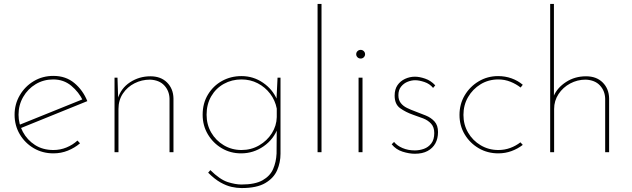

<svg xmlns="http://www.w3.org/2000/svg" viewBox="-20 -772 3204 974"><path d="M251 6Q196 6 151.5 -20Q107 -46 80.5 -90.5Q54 -135 54 -190Q54 -244 80.5 -289Q107 -334 151.5 -360.5Q196 -387 251 -387Q314 -387 357.5 -350.5Q401 -314 423 -259L80 -120L74 -137L406 -271L401 -261Q380 -305 341.5 -337Q303 -369 250 -369Q201 -369 161 -345Q121 -321 97.5 -280Q74 -239 74 -190Q74 -144 96 -103Q118 -62 157.5 -36.5Q197 -11 251 -11Q286 -11 317.5 -24Q349 -37 373 -59L386 -45Q359 -22 324.5 -8Q290 6 251 6Z M576 -378 580 -256 577 -270Q593 -324 639.5 -354.5Q686 -385 743 -385Q796 -385 827.5 -353.5Q859 -322 860 -273V0H840V-271Q839 -311 813.5 -338.5Q788 -366 741 -368Q699 -368 662.5 -349.5Q626 -331 603.5 -297.5Q581 -264 581 -219V0H561V-378Z M1206 182Q1181 182 1154.5 176Q1128 170 1098.5 153.5Q1069 137 1036 104L1047 91Q1096 139 1135 151.5Q1174 164 1205 164Q1274 164 1312 142.5Q1350 121 1365.5 85.5Q1381 50 1383 7L1384 -130L1390 -124Q1369 -66 1317.5 -30Q1266 6 1203 6Q1149 6 1105 -20Q1061 -46 1034.5 -90.5Q1008 -135 1008 -190Q1008 -248 1035 -292.5Q1062 -337 1106.5 -361.5Q1151 -386 1205 -386Q1265 -386 1314 -352.5Q1363 -319 1385 -267L1382 -256L1388 -378H1403V8Q1403 52 1386 91.5Q1369 131 1326 156.5Q1283 182 1206 182ZM1028 -190Q1028 -140 1051.5 -99.5Q1075 -59 1115.5 -35Q1156 -11 1205 -11Q1254 -11 1294.5 -34.5Q1335 -58 1359 -96Q1383 -134 1384 -178V-221Q1376 -263 1350.5 -296.5Q1325 -330 1287.5 -349.5Q1250 -369 1205 -369Q1156 -369 1115.5 -346.5Q1075 -324 1051.5 -283.5Q1028 -243 1028 -190Z M1591 -752H1611V0H1591Z M1799 -378H1819V0H1799ZM1787 -497Q1787 -506 1793.5 -512.5Q1800 -519 1810 -519Q1819 -519 1825.5 -512.5Q1832 -506 1832 -497Q1832 -488 1825.5 -481.5Q1819 -475 1810 -475Q1800 -475 1793.5 -481.5Q1787 -488 1787 -497Z M2084 8Q2056 8 2022.5 -2.5Q1989 -13 1967 -40L1979 -52Q1994 -33 2022 -21Q2050 -9 2084 -9Q2108 -9 2130.5 -17Q2153 -25 2168 -44.5Q2183 -64 2183 -97Q2183 -127 2167 -144.5Q2151 -162 2126.5 -171.5Q2102 -181 2075 -190Q2038 -203 2010 -223Q1982 -243 1982 -287Q1982 -319 1996.5 -340Q2011 -361 2035 -372Q2059 -383 2085 -383Q2108 -383 2137 -373Q2166 -363 2188 -339L2177 -326Q2160 -347 2133 -356Q2106 -365 2086 -365Q2068 -365 2048.5 -357.5Q2029 -350 2015 -333Q2001 -316 2001 -289Q2001 -265 2013 -249.5Q2025 -234 2044.5 -224.5Q2064 -215 2086 -207Q2113 -197 2140 -186Q2167 -175 2184.5 -155.5Q2202 -136 2202 -102Q2202 -69 2188.5 -44.5Q2175 -20 2149 -6Q2123 8 2084 8Z M2632 -37Q2606 -17 2574.5 -5.5Q2543 6 2508 6Q2453 6 2408.5 -20Q2364 -46 2337.5 -90Q2311 -134 2311 -189Q2311 -244 2337.5 -288.5Q2364 -333 2408.5 -359.5Q2453 -386 2507 -386Q2543 -386 2575 -374.5Q2607 -363 2632 -342L2621 -328Q2598 -346 2569 -357.5Q2540 -369 2508 -369Q2458 -369 2418 -344.5Q2378 -320 2354.5 -279.5Q2331 -239 2331 -189Q2331 -140 2354.5 -99.5Q2378 -59 2418.5 -35Q2459 -11 2508 -11Q2540 -11 2568.5 -21.5Q2597 -32 2620 -50Z M2771 0V-752H2790V-272L2789 -285Q2807 -327 2851.5 -356Q2896 -385 2953 -385Q3006 -385 3037.5 -353.5Q3069 -322 3070 -273V0H3050V-271Q3049 -311 3023.5 -338.5Q2998 -366 2951 -368Q2909 -368 2872.5 -348.5Q2836 -329 2813.5 -295Q2791 -261 2791 -219V0Z"/></svg>

Font: Josefin Sans Thin Thin
Style: Regular
Weight: 250
Version: Version 2.001